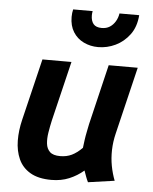

<svg xmlns="http://www.w3.org/2000/svg" viewBox="-54 -805 686 863"><g transform="rotate(5 289.0 -374.0)"><path d="M210 12Q151 12 114.5 -9.5Q78 -31 61.5 -68Q45 -105 44.5 -151Q44 -197 56 -246L123 -524H254L189 -254Q183 -227 178.5 -199.5Q174 -172 176.5 -149Q179 -126 193.5 -112Q208 -98 240 -98Q269 -98 292 -109Q315 -120 339 -144Q341 -161 343.5 -179.5Q346 -198 350 -217Q354 -236 357 -252L422 -524H553L480 -220Q471 -183 470 -146Q469 -109 475.5 -74.5Q482 -40 494 -9L375 8Q369 -4 364.5 -16.5Q360 -29 355 -43Q326 -18 290 -3Q254 12 210 12ZM367 -601Q332 -601 302 -615.5Q272 -630 254.5 -658Q237 -686 237 -726Q237 -735 238 -743.5Q239 -752 241 -760H329Q328 -755 327.5 -750.5Q327 -746 327 -741Q327 -716 338.5 -702Q350 -688 376 -688Q397 -688 412 -697.5Q427 -707 437 -723.5Q447 -740 450 -760H539Q535 -707 509 -672Q483 -637 445.5 -619Q408 -601 367 -601Z"/></g></svg>

Font: Ubuntu Sans
Style: Bold Italic
Weight: 700
Italic angle: -13.5°
Designer: Dalton Maag Ltd
Foundry: Dalton Maag Ltd
Version: Version 1.006